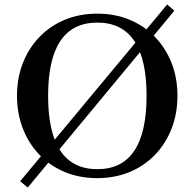

<svg xmlns="http://www.w3.org/2000/svg" viewBox="-20 -785 869 858"><path d="M414 11Q336 11 270.5 -16Q205 -43 157 -92.5Q109 -142 82.5 -209.5Q56 -277 56 -357Q56 -437 82.5 -504Q109 -571 157 -620.5Q205 -670 270.5 -697Q336 -724 415 -724Q493 -724 558.5 -697Q624 -670 672 -620.5Q720 -571 746.5 -504Q773 -437 773 -357Q773 -277 746.5 -209.5Q720 -142 672 -92.5Q624 -43 558.5 -16Q493 11 414 11ZM415 -29Q635 -29 635 -357Q635 -684 415 -684Q195 -684 195 -357Q195 -29 415 -29ZM104 53 70 25 727 -765 759 -737Z"/></svg>

Font: Baskervville SemiBold
Style: Regular
Weight: 600
Version: Version 1.100